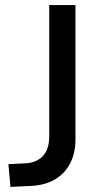

<svg xmlns="http://www.w3.org/2000/svg" viewBox="-20 -725 406 753"><path d="M21 8 13 -81 88 -85Q113 -88 132.5 -100Q152 -112 162.5 -134.5Q173 -157 173 -189V-705H276V-179Q276 -125 255.5 -85Q235 -45 196.5 -22Q158 1 105 4Z"/></svg>

Font: Nunito Sans 7pt Condensed SemiBold
Style: Regular
Weight: 600
Width: 3
Designer: Vernon Adams
Foundry: Vernon Adams
Version: Version 3.101;gftools[0.9.27]